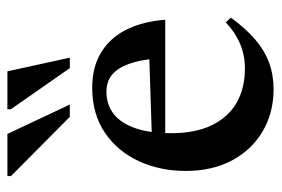

<svg xmlns="http://www.w3.org/2000/svg" viewBox="-138 -592 742 506"><g transform="rotate(-90 233.0 -339.0)"><path d="M255 -467Q308 -467 346.2 -444.5Q384.5 -422 406.8 -379Q429 -336 434 -274.5H117L117.5 -309.5L378 -318L332 -295.5Q328.5 -339.5 318 -369.2Q307.5 -399 289.5 -414.2Q271.5 -429.5 244 -429.5Q211 -429.5 186.5 -411Q162 -392.5 148.5 -354.5Q135 -316.5 135 -258.5Q135 -195 156 -151.8Q177 -108.5 215.2 -86.5Q253.5 -64.5 306 -64.5Q328.5 -64.5 349.2 -70Q370 -75.5 389.5 -86.8Q409 -98 427 -115L439.5 -101.5Q411.5 -63 382.5 -38Q353.5 -13 321.2 -1Q289 11 251 11Q188.5 11 139.5 -18Q90.5 -47 63 -99Q35.5 -151 35.5 -220.5Q35.5 -288 61.2 -344Q87 -400 136.2 -433.5Q185.5 -467 255 -467ZM210.5 -526H178L22 -681V-690.5H133ZM334 -526H306.5L198 -681.5V-690.5H298Z"/></g></svg>

Font: Newsreader 36pt Medium
Style: Regular
Weight: 500
Designer: Hugues Gentile
Foundry: Production Type
Version: Version 1.003